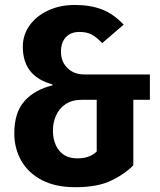

<svg xmlns="http://www.w3.org/2000/svg" viewBox="-20 -748 655 785"><path d="M286.2 -727.7Q348.7 -727.7 396.2 -709.7Q443.6 -691.8 485.6 -647.2L397.9 -571.8Q374.9 -595.9 354.9 -606.7Q334.9 -617.4 305.1 -617.4Q268.7 -617.4 249 -595.6Q229.2 -573.8 229.2 -536.9Q229.2 -496.4 255.6 -470Q282.1 -443.6 324.6 -443.6H592.8V-340H525.1V-72.3Q493.3 -38.5 436.7 -10.5Q380 17.4 288.2 17.4Q207.2 17.4 151.5 -11.5Q95.9 -40.5 67.2 -90.5Q38.5 -140.5 38.5 -203.1Q38.5 -288.2 80.3 -334.9Q122.1 -381.5 194.4 -399V-403.1Q73.3 -435.4 73.3 -556.9Q73.3 -605.6 101 -644.1Q128.7 -682.6 176.7 -705.1Q224.6 -727.7 286.2 -727.7ZM375.4 -340H315.4Q274.4 -340 247.9 -322.1Q221.5 -304.1 209 -275.6Q196.4 -247.2 196.4 -214.9Q196.4 -164.1 222.1 -132.3Q247.7 -100.5 296.9 -100.5Q323.1 -100.5 343.1 -108.2Q363.1 -115.9 375.4 -128.7Z"/></svg>

Font: FiraCode Nerd Font
Style: Bold
Weight: 700
Designer: Carrois Corporate, Edenspiekermann AG, Nikita Prokopov
Foundry: Carrois Corporate, Edenspiekermann AG, Nikita Prokopov
Version: Version 6.002;Nerd Fonts 2.1.0